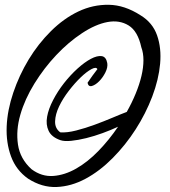

<svg xmlns="http://www.w3.org/2000/svg" viewBox="-20 -764 706 798"><path d="M96.7 -21.5Q46.9 -56.6 25.9 -113.8Q4.9 -170.9 7.8 -238.8Q10.7 -306.6 35.2 -378.9Q59.6 -451.2 99.1 -516.6Q138.7 -582 191.9 -634.8Q245.1 -687.5 305.7 -716.3Q366.2 -745.1 432.1 -744.1Q498 -743.2 564.5 -700.2Q614.3 -669.9 632.8 -617.2Q651.4 -564.5 645.5 -499Q639.6 -433.6 612.8 -362.8Q585.9 -292 543.9 -226.6Q502 -161.1 448.2 -106.9Q394.5 -52.7 335.4 -21Q276.4 10.7 215.3 13.2Q154.3 15.6 96.7 -21.5ZM230.5 -181.6Q194.3 -194.3 182.1 -220.2Q169.9 -246.1 175.8 -278.8Q181.6 -311.5 200.7 -348.1Q219.7 -384.8 246.1 -418.5Q272.5 -452.1 302.2 -479Q332 -505.9 357.9 -519.5Q383.8 -533.2 402.3 -530.8Q420.9 -528.3 425.8 -502Q428.7 -484.4 418 -462.9Q407.2 -441.4 392.1 -426.3Q377 -411.1 362.3 -406.7Q347.7 -402.3 343.8 -419.9Q353.5 -434.6 363.8 -448.7Q374 -462.9 384.8 -476.6Q379.9 -487.3 359.9 -476.6Q339.8 -465.8 315.4 -442.4Q291 -418.9 266.1 -386.7Q241.2 -354.5 225.6 -321.8Q210 -289.1 209 -259.8Q208 -230.5 230.5 -213.9Q258.8 -211.9 296.9 -221.7Q335 -231.4 373.5 -245.6Q412.1 -259.8 447.8 -274.9Q483.4 -290 506.8 -298.8Q528.3 -336.9 543.9 -375Q559.6 -413.1 567.9 -448.2Q576.2 -483.4 576.2 -513.7Q576.2 -543.9 567.4 -567.4Q552.7 -634.8 514.6 -658.2Q476.6 -681.6 426.8 -672.4Q377 -663.1 320.8 -626Q264.6 -588.9 213.9 -535.2Q163.1 -481.4 123 -416.5Q83 -351.6 64.5 -287.1Q45.9 -222.7 54.7 -163.1Q63.5 -103.5 111.3 -60.5Q153.3 -29.3 201.2 -32.7Q249 -36.1 296.9 -63.5Q344.7 -90.8 389.2 -136.7Q433.6 -182.6 470.7 -237.3Q441.4 -223.6 406.7 -210.9Q372.1 -198.2 338.4 -189.9Q304.7 -181.6 275.9 -178.7Q247.1 -175.8 230.5 -181.6Z"/></svg>

Font: Nothing You Could Do
Style: Regular
Weight: 400
Version: Version 1.005